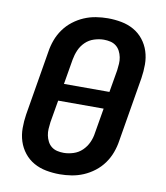

<svg xmlns="http://www.w3.org/2000/svg" viewBox="-84 -813 768 890"><g transform="rotate(10 300.0 -367.5)"><path d="M257 8Q224 8 192.5 2Q161 -4 134.5 -19Q108 -34 89 -58Q70 -82 60.5 -111.5Q51 -141 51 -173.5Q51 -206 56 -238L107 -543Q111 -570 121 -597.5Q131 -625 148.5 -649.5Q166 -674 190 -692.5Q214 -711 241 -722.5Q268 -734 296.5 -738.5Q325 -743 352 -743Q385 -743 416.5 -737Q448 -731 474.5 -716Q501 -701 520 -677Q539 -653 548.5 -623.5Q558 -594 558 -561.5Q558 -529 553 -497L502 -192Q498 -165 488 -137.5Q478 -110 460.5 -85.5Q443 -61 419 -42.5Q395 -24 368 -12.5Q341 -1 312.5 3.5Q284 8 257 8ZM418 -408 436 -513Q438 -529 439 -544.5Q440 -560 437 -575Q434 -590 427 -603.5Q420 -617 408.5 -626Q397 -635 382 -638.5Q367 -642 351 -642Q329 -642 305.5 -634.5Q282 -627 264.5 -610Q247 -593 237.5 -571Q228 -549 224 -526L204 -408ZM258 -93Q280 -93 303.5 -100.5Q327 -108 344.5 -125Q362 -142 372 -164Q382 -186 385 -209L405 -327H191L173 -222Q171 -206 170 -190.5Q169 -175 172 -160Q175 -145 182 -131.5Q189 -118 200.5 -109Q212 -100 227 -96.5Q242 -93 258 -93Z"/></g></svg>

Font: Iosevka SS04 Extended
Style: Bold Italic
Weight: 700
Width: 7
Italic angle: -9°
Monospace: yes
Designer: Belleve Invis
Foundry: Belleve Invis
Version: Version 19.0.0; ttfautohint (v1.8.4)